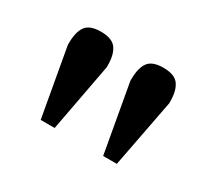

<svg xmlns="http://www.w3.org/2000/svg" viewBox="-72 -838 589 535"><g transform="rotate(30 223.0 -570.5)"><path d="M60 -641V-646Q60 -682 73 -700.5Q86 -719 122 -719Q158 -719 171.5 -700.5Q185 -682 185 -647V-641L144 -422H99ZM261 -641V-646Q261 -682 274 -700.5Q287 -719 323 -719Q359 -719 372.5 -700.5Q386 -682 386 -647V-641L344 -422H300Z"/></g></svg>

Font: Trirong SemiBold
Style: Regular
Weight: 600
Designer: Katatrad Team
Foundry: CadsonDemak
Version: Version 1.000